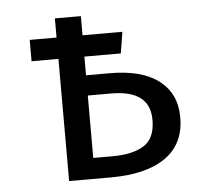

<svg xmlns="http://www.w3.org/2000/svg" viewBox="-44 -587 703 635"><g transform="rotate(-5 307.5 -270.0)"><path d="M325.6 -343.6Q432.3 -343.6 488.7 -300Q545.1 -256.4 545.1 -177.9Q545.1 -90.3 481.3 -45.1Q417.4 0 300 0H160.5V-405.6H71.3V-476.4H160.5V-540H246.7V-476.4H379L367.7 -405.6H246.7V-343.6ZM311.3 -69.2Q377.9 -69.2 415.4 -92.8Q452.8 -116.4 452.8 -177.9Q452.8 -276.4 324.6 -276.4H246.7V-69.2Z"/></g></svg>

Font: Fira Code
Style: Regular
Weight: 400
Designer: Carrois Corporate, Edenspiekermann AG, Nikita Prokopov
Foundry: Carrois Corporate, Edenspiekermann AG, Nikita Prokopov
Version: Version 5.002